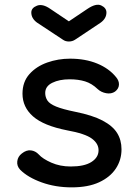

<svg xmlns="http://www.w3.org/2000/svg" viewBox="-20 -804 583 828"><path d="M289 4Q219 4 159.5 -17.5Q100 -39 67 -72Q52 -88 54.5 -108.5Q57 -129 74 -142Q94 -158 113.5 -155.5Q133 -153 147 -138Q164 -119 201.5 -102.5Q239 -86 285 -86Q343 -86 373.5 -105Q404 -124 405 -154Q406 -184 376.5 -206Q347 -228 269 -242Q168 -262 122.5 -302Q77 -342 77 -400Q77 -451 107 -484.5Q137 -518 184 -534.5Q231 -551 282 -551Q348 -551 399 -530Q450 -509 480 -472Q494 -456 493 -438.5Q492 -421 476 -409Q460 -398 438 -402Q416 -406 401 -420Q376 -444 347 -453Q318 -462 280 -462Q236 -462 205.5 -447Q175 -432 175 -403Q175 -385 184.5 -370.5Q194 -356 222 -344.5Q250 -333 304 -322Q379 -307 422.5 -284Q466 -261 485 -230.5Q504 -200 504 -160Q504 -114 479.5 -77Q455 -40 407.5 -18Q360 4 289 4ZM277 -625Q262 -625 251 -633L139 -707Q115 -725 115 -750Q115 -770 139.5 -779.5Q164 -789 198 -765L277 -712L356 -765Q394 -791 416.5 -780.5Q439 -770 439 -750Q439 -725 415 -707L304 -633Q292 -625 277 -625Z"/></svg>

Font: Comfortaa
Style: Bold
Weight: 700
Designer: Johan Aakerlund
Foundry: Johan Aakerlund
Version: Version 3.104; ttfautohint (v1.8.1.43-b0c9)